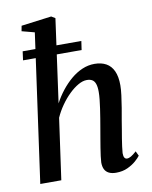

<svg xmlns="http://www.w3.org/2000/svg" viewBox="-91 -884 761 962"><g transform="rotate(-10 290.0 -403.0)"><path d="M421.5 10.5Q399.5 10.5 385 3.2Q370.5 -4 363.5 -18Q356.5 -32 356.5 -53Q357 -65.5 359.5 -85Q362 -104.5 365.8 -127.8Q369.5 -151 373.8 -175.8Q378 -200.5 382 -223.5Q386 -246.5 390 -271Q394 -295.5 397.5 -319.5Q401 -343.5 403.2 -365Q405.5 -386.5 405.5 -404Q405.5 -429.5 400.2 -444.5Q395 -459.5 384.2 -466Q373.5 -472.5 356.5 -472.5Q336 -472.5 312.8 -459.2Q289.5 -446 266 -423.2Q242.5 -400.5 222 -371.2Q201.5 -342 187.5 -310.5L144 0H37L142 -753L77.5 -770L82.5 -797L236.5 -817L256 -805L197.5 -382Q215 -415 238 -444.2Q261 -473.5 288.2 -496.5Q315.5 -519.5 345.8 -532.5Q376 -545.5 408.5 -545.5Q443 -545.5 467.5 -532Q492 -518.5 505 -490.2Q518 -462 518 -417.5Q518 -397 514.2 -367.2Q510.5 -337.5 505 -304.5Q499.5 -271.5 494 -241.5Q491 -221 487 -198.5Q483 -176 479.5 -154.2Q476 -132.5 473.5 -113.5Q471 -94.5 470 -80.5Q470 -64 474.8 -57Q479.5 -50 487.5 -50Q497 -50 508.2 -56.5Q519.5 -63 536 -78L547.5 -54Q540 -43.5 523 -28.5Q506 -13.5 480.5 -1.5Q455 10.5 421.5 10.5ZM65.5 -670H364L357.5 -625H59.5Z"/></g></svg>

Font: Merriweather 72pt Medium
Style: Italic
Weight: 500
Italic angle: -7.8°
Version: Version 2.101